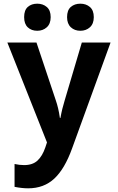

<svg xmlns="http://www.w3.org/2000/svg" viewBox="-20 -777 640 1042"><path d="M255 -684Q255 -721 234 -739Q213 -757 182 -757Q151 -757 131 -739.5Q111 -722 111 -684Q111 -647 131 -628.5Q151 -610 182 -610Q213 -610 234 -629Q255 -648 255 -684ZM489 -684Q489 -721 468 -739Q447 -757 416 -757Q385 -757 364.5 -739.5Q344 -722 344 -684Q344 -648 364.5 -629Q385 -610 416 -610Q447 -610 468 -629Q489 -648 489 -684ZM371 29 580 -546H424L331 -232Q324 -209 318.5 -187Q313 -165 308 -137H305Q301 -165 295.5 -188.5Q290 -212 283 -232L178 -546H20L235 -4L226 23Q210 70 183.5 94.5Q157 119 111 119Q86 119 59 113V237Q99 245 133 245Q218 245 274.5 192.5Q331 140 371 29Z"/></svg>

Font: Noto Sans Mono UI
Style: Bold
Weight: 700
Designer: Monotype Design team
Foundry: Monotype Imaging Inc.
Version: 1.000